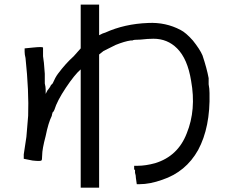

<svg xmlns="http://www.w3.org/2000/svg" viewBox="-20 -786 1040 856"><path d="M339.8 -765.6H421.9V-695.3Q421.9 -625 421.9 -628.9Q421.9 -628.9 429.7 -632.8L437.5 -636.7L449.2 -640.6Q535.2 -679.7 640.6 -683.6Q718.8 -687.5 785.2 -652.3Q808.6 -640.6 839.8 -605.5Q871.1 -566.4 882.8 -539.1Q902.3 -480.5 910.2 -437.5Q910.2 -429.7 910.2 -410.2Q914.1 -390.6 914.1 -371.1Q918 -218.8 863.3 -117.2Q808.6 -19.5 703.1 15.6Q648.4 35.2 601.6 35.2H589.8L585.9 7.8Q585.9 -3.9 582 -15.6V-27.3L578.1 -31.2V-35.2V-46.9H593.8Q628.9 -46.9 671.9 -58.6Q773.4 -89.8 812.5 -191.4Q855.5 -296.9 832 -425.8Q816.4 -523.4 769.5 -570.3Q726.6 -613.3 664.1 -613.3Q640.6 -613.3 605.5 -609.4Q574.2 -609.4 570.3 -605.5Q566.4 -605.5 562.5 -605.5Q535.2 -601.6 496.1 -585.9Q464.8 -570.3 441.4 -558.6L421.9 -543V50.8H339.8V-476.6Q312.5 -453.1 273.4 -394.5Q234.4 -335.9 222.7 -296.9L218.8 -289.1L214.8 -285.2Q210.9 -273.4 210.9 -269.5Q195.3 -238.3 183.6 -179.7Q168 -121.1 168 -93.8Q168 -70.3 164.1 -70.3Q160.2 -66.4 125 -70.3Q85.9 -78.1 85.9 -78.1Q85.9 -78.1 85.9 -85.9Q85.9 -89.8 85.9 -97.7Q89.8 -125 97.7 -175.8Q101.6 -230.5 105.5 -269.5Q109.4 -378.9 93.8 -527.3Q89.8 -543 89.8 -554.7Q89.8 -566.4 89.8 -570.3Q93.8 -570.3 128.9 -574.2Q168 -578.1 171.9 -574.2Q171.9 -570.3 171.9 -554.7V-543Q171.9 -539.1 171.9 -535.2Q175.8 -515.6 179.7 -457Q179.7 -437.5 179.7 -414.1Q183.6 -398.4 183.6 -386.7V-367.2L191.4 -382.8Q195.3 -386.7 203.1 -398.4L207 -406.2L214.8 -414.1Q226.6 -441.4 238.3 -457Q273.4 -503.9 308.6 -535.2L339.8 -570.3Z"/></svg>

Font: 和音 by 宁静之雨，公众号njzyshare
Style: Regular
Weight: 400
Designer: Steve Matteson
Foundry: Ascender Corporation
Version: Version 6.00;June 8, 2018;FontCreator 11.0.0.2388 32-bit